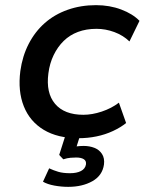

<svg xmlns="http://www.w3.org/2000/svg" viewBox="-20 -528 562 746"><path d="M285 9Q204 9 150 -23.5Q96 -56 72.5 -115Q49 -174 59 -252Q67 -310 91.5 -357.5Q116 -405 154 -438.5Q192 -472 243 -490Q294 -508 353 -508Q406 -508 451 -491Q496 -474 522 -447L483 -367Q458 -391 424 -403.5Q390 -416 355 -416Q315 -416 283 -404Q251 -392 227.5 -369Q204 -346 188.5 -314Q173 -282 168 -243Q158 -167 194 -124.5Q230 -82 304 -82Q338 -82 375.5 -94.5Q413 -107 442 -129L470 -50Q449 -33 419 -19Q389 -5 355 2Q321 9 285 9ZM245 198Q218 198 191 193Q164 188 147 178L171 126Q188 134 206.5 139.5Q225 145 252 145Q278 145 294.5 136.5Q311 128 314 111Q316 97 305.5 90.5Q295 84 276 84Q267 84 254 85Q241 86 226 91L210 74L240 -20H297L272 59L248 47Q260 43 275.5 41Q291 39 305 39Q328 39 347 46.5Q366 54 376.5 70.5Q387 87 384 111Q378 154 339 176Q300 198 245 198Z"/></svg>

Font: Nunito Sans 7pt SemiBold
Style: Italic
Weight: 600
Italic angle: -9°
Designer: Vernon Adams
Foundry: Vernon Adams
Version: Version 3.101;gftools[0.9.27]